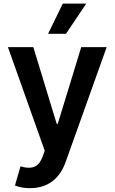

<svg xmlns="http://www.w3.org/2000/svg" viewBox="-20 -799 616 1032"><path d="M141.3 212.4Q94.8 212.4 60.4 197.8L90.2 94.8Q114.7 102.6 135.7 102.6Q159.8 102.6 177.2 90.6Q194.6 78.5 207.7 46.2L220.5 11.4L22.7 -545.5H159.1L284.8 -133.5H290.5L416.5 -545.5H553.3L333.1 71Q321.7 103 304.5 129.1Q287.3 155.2 263.5 173.7Q239.7 192.1 209.2 202.2Q178.6 212.4 141.3 212.4ZM334.5 -617.2H238.3L317.5 -779.5H443.5Z"/></svg>

Font: Linik Sans SemiBold
Style: Regular
Weight: 600
Designer: Fonts by Rasmus Andersson / Changes by Cristiano Sobral with parts from Marc Monis
Foundry: rsms
Version: Version 3.020; ttfautohint (v1.6)